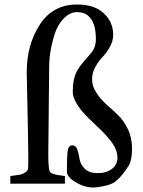

<svg xmlns="http://www.w3.org/2000/svg" viewBox="-20 -818 638 855"><path d="M199 -519 195 -131Q195 -65 202.5 -53Q210 -41 256 -36Q265 -35 269 -34V0H26V-34Q62 -39 71 -40.5Q80 -42 92 -50Q104 -58 105 -68Q106 -78 106 -125Q106 -172 100 -448L99 -497Q99 -618 157 -708Q215 -798 324 -798Q400 -798 442 -759Q484 -720 484 -663Q484 -636 469.5 -609.5Q455 -583 437 -564.5Q419 -546 404.5 -520Q390 -494 390 -464.5Q390 -435 408.5 -406Q427 -377 453 -354Q479 -331 505 -306Q531 -281 549.5 -243Q568 -205 568 -155Q568 -105 553 -80Q523 -32 492 -8Q477 3 445 10Q413 17 397 17Q356 17 317 -6.5Q278 -30 278 -53Q278 -134 282.5 -152.5Q287 -171 302.5 -171Q318 -171 324.5 -151.5Q331 -132 334.5 -109Q338 -86 357.5 -66.5Q377 -47 415.5 -47Q454 -47 478.5 -66Q503 -85 503 -116Q503 -147 482.5 -177Q462 -207 433 -235.5Q404 -264 374 -292Q304 -361 304 -410Q304 -469 324 -504Q337 -526 357 -548.5Q377 -571 386 -582Q407 -607 407 -644Q407 -681 398.5 -707Q390 -733 372 -748.5Q354 -764 323 -764Q292 -764 265 -737Q238 -710 224 -668Q199 -590 199 -519Z"/></svg>

Font: Prociono
Style: Regular
Weight: 400
Designer: Barry Schwartz
Foundry: The Crud Factory
Version: Version 2.301